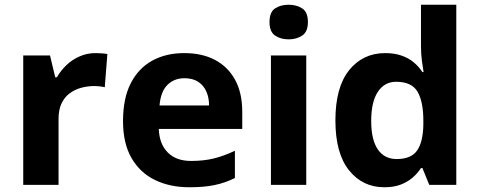

<svg xmlns="http://www.w3.org/2000/svg" viewBox="-20 -780 2023 810"><path d="M383 -556Q394 -556 409 -555Q424 -554 433 -552L422 -412Q415 -414 401.5 -415.5Q388 -417 378 -417Q349 -417 322 -409.5Q295 -402 273.5 -386Q252 -370 239.5 -343.5Q227 -317 227 -278V0H78V-546H191L213 -454H220Q236 -482 260 -505Q284 -528 315.5 -542Q347 -556 383 -556Z M757 -556Q833 -556 887.5 -527Q942 -498 972 -443Q1002 -388 1002 -308V-236H650Q652 -173 687.5 -137Q723 -101 786 -101Q839 -101 882 -111.5Q925 -122 971 -144V-29Q931 -9 886.5 0.5Q842 10 779 10Q697 10 634 -20.5Q571 -51 535 -113Q499 -175 499 -269Q499 -365 531.5 -428.5Q564 -492 622 -524Q680 -556 757 -556ZM758 -450Q715 -450 686.5 -422Q658 -394 653 -335H862Q862 -368 850.5 -394Q839 -420 816 -435Q793 -450 758 -450Z M1272 -546V0H1123V-546ZM1198 -760Q1231 -760 1255 -744.5Q1279 -729 1279 -686.8Q1279 -646 1255 -630Q1231 -614 1198 -614Q1163.7 -614 1140.4 -630Q1117 -646 1117 -686.8Q1117 -729 1140.4 -744.5Q1163.7 -760 1198 -760Z M1601 10Q1510 10 1452.5 -61.5Q1395 -133 1395 -272Q1395 -412 1453 -484Q1511 -556 1605 -556Q1644 -556 1674 -545.5Q1704 -535 1725.5 -517Q1747 -499 1762 -476H1767Q1764 -492 1760 -522.5Q1756 -553 1756 -585V-760H1905V0H1791L1762 -71H1756Q1742 -49 1720.5 -30.5Q1699 -12 1670 -1Q1641 10 1601 10ZM1653 -109Q1715 -109 1740 -145.5Q1765 -182 1766 -255V-271Q1766 -351 1741.5 -393Q1717 -435 1651 -435Q1602 -435 1574 -392.5Q1546 -350 1546 -270Q1546 -190 1574 -149.5Q1602 -109 1653 -109Z"/></svg>

Font: Noto Sans Malayalam
Style: Regular
Weight: 400
Designer: Jelle Bosma - Monotype Design Team
Foundry: Monotype Imaging Inc.
Version: Version 2.103